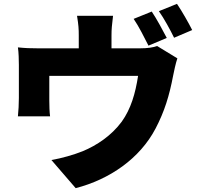

<svg xmlns="http://www.w3.org/2000/svg" viewBox="-20 -895 1040 997"><path d="M978 -739C961 -773 925 -837 899 -875L805 -837C832 -799 864 -740 884 -699ZM846 -698C828 -733 793 -798 768 -835L674 -797C701 -758 730 -699 751 -658ZM559 -644V-711C559 -744 561 -763 567 -813H380C388 -763 389 -744 389 -711V-644H180C140 -644 110 -645 73 -649C77 -624 78 -581 78 -558V-386C78 -355 76 -320 73 -291H240C237 -313 236 -348 236 -373V-501H697C683 -410 660 -330 612 -263C558 -190 482 -140 410 -110C363 -91 299 -73 247 -64L373 82C548 37 706 -71 788 -228C834 -316 859 -397 879 -502C883 -522 892 -566 901 -592L796 -656C776 -649 749 -644 705 -644Z"/></svg>

Font: Noto Sans CJK JP Black
Style: Regular
Weight: 900
Designer: Ryoko NISHIZUKA (kana & ideographs); Paul D. Hunt (Latin, Greek & Cyrillic); Wenlong ZHANG (bopomofo); Sandoll Communica
Foundry: Adobe Systems Incorporated
Version: Version 1.004;PS 1.004;hotconv 1.0.82;makeotf.lib2.5.63406